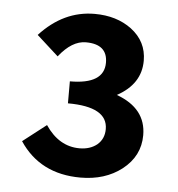

<svg xmlns="http://www.w3.org/2000/svg" viewBox="-41 -926 507 548"><g transform="rotate(5 212.0 -652.5)"><path d="M34 -507 101 -559Q140 -501 199 -501Q229 -501 249 -517Q269 -534 269 -562Q269 -626 155 -626V-689Q253 -689 253 -751Q253 -804 191 -804Q151 -804 114 -757L52 -813Q120 -887 209 -887Q272 -887 315 -855Q360 -821 360 -766Q360 -699 292 -662Q377 -631 377 -554Q377 -494 327 -455Q279 -418 209 -418Q93 -418 34 -507Z"/></g></svg>

Font: `nÑOS-|
Style: Bold
Weight: 700
Designer: Ryoko NISHIZUKA ¬âXZm¬º[P (kana & ideographs); Paul D. Hunt (Latin, Greek & Cyrillic); Wenlong ZHANG _ e¬á¬ü¬ô (bopomof
Foundry: Adobe Systems Incorporated
Version: Version 1.00 June 24, 2014, initial release